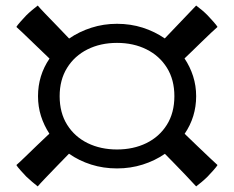

<svg xmlns="http://www.w3.org/2000/svg" viewBox="-20 -666 844 693"><path d="M116.2 6.8Q107.9 0.5 96.2 -9.5Q84.5 -19.5 74.7 -28.8Q67.9 -35.6 54.7 -50.5Q41.5 -65.4 39.1 -70.3Q48.3 -78.1 68.8 -97.9Q89.4 -117.7 113.8 -141.4Q138.2 -165 158.2 -183.6Q138.7 -213.4 127.9 -247.3Q117.2 -281.2 117.2 -318.8Q117.2 -393.6 158.7 -454.6Q119.6 -491.7 88.6 -522Q57.6 -552.2 39.1 -568.8Q41.5 -573.7 54.7 -588.6Q67.9 -603.5 74.7 -610.4Q84.5 -620.1 96.2 -629.9Q107.9 -639.6 116.2 -646Q123 -637.7 143.1 -616.7Q163.1 -595.7 187.3 -571Q211.4 -546.4 229.5 -526.9Q265.6 -551.8 309.6 -565.9Q353.5 -580.1 402.3 -580.1Q451.2 -580.1 494.9 -566.2Q538.6 -552.2 574.7 -527.3Q612.8 -567.9 642.6 -598.4Q672.4 -628.9 688 -646Q696.3 -639.6 708.3 -629.9Q720.2 -620.1 729.5 -610.4Q736.3 -603.5 749.5 -588.6Q762.7 -573.7 765.1 -568.8Q758.8 -563.5 742.4 -548.1Q726.1 -532.7 706.8 -513.9Q687.5 -495.1 670.7 -478.8Q653.8 -462.4 646 -455.1Q666 -425.3 677 -390.9Q688 -356.4 688 -318.8Q688 -244.1 646.5 -183.1Q668.5 -162.1 693.4 -137.9Q718.3 -113.8 738.5 -95Q758.8 -76.2 765.1 -70.3Q762.7 -65.4 749.5 -50.5Q736.3 -35.6 729.5 -28.8Q720.2 -19.5 708.3 -9.5Q696.3 0.5 688 6.8Q671.4 -11.7 650.4 -33.4Q629.4 -55.2 609.4 -75.9Q589.4 -96.7 575.2 -110.8Q539.1 -85.9 495.1 -72Q451.2 -58.1 402.3 -58.1Q353 -58.1 309.1 -72Q265.1 -85.9 229 -111.3Q210.4 -92.3 186.8 -67.9Q163.1 -43.5 143.3 -22.7Q123.5 -2 116.2 6.8ZM402.3 -126.5Q461.4 -126.5 508.3 -149.4Q555.2 -172.4 582.3 -215.6Q609.4 -258.8 609.4 -318.8Q609.4 -378.4 582.5 -421.4Q555.7 -464.4 508.8 -487.8Q461.9 -511.2 402.3 -511.2Q342.8 -511.2 295.9 -487.8Q249 -464.4 222.2 -421.1Q195.3 -377.9 195.3 -318.8Q195.3 -258.8 222.4 -215.6Q249.5 -172.4 296.4 -149.4Q343.3 -126.5 402.3 -126.5Z"/></svg>

Font: Asset
Style: Regular
Weight: 400
Version: Version 1.003; ttfautohint (v1.8.4.7-5d5b)